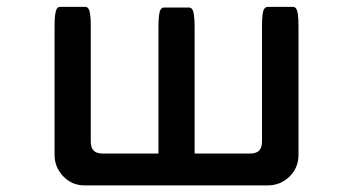

<svg xmlns="http://www.w3.org/2000/svg" viewBox="-20 -529 1040 565"><path d="M751 -113.3V-451.2Q751 -491.2 756.8 -502Q759.3 -505.9 763.2 -507.8Q765.1 -508.8 767.6 -508.8H841.8Q846.7 -508.8 850.1 -505.4Q854.5 -500.5 856.4 -487.8Q858.4 -475.1 858.4 -451.2V-73.2Q858.4 -35.2 831.8 -9.3Q805.2 16.6 767.6 16.6H229.5Q191.4 16.6 166 -10.3Q140.6 -36.6 140.6 -73.2V-451.2Q140.6 -475.1 142.1 -484.6Q143.6 -494.1 144.5 -496.8Q145.5 -499.5 146 -500.5Q147 -503.4 148.9 -505.4Q152.3 -508.8 157.2 -508.8H230.5Q235.4 -508.8 238.3 -505.9Q241.2 -502.9 242.7 -498.5Q244.1 -494.1 245.6 -484.6Q247.1 -475.1 247.1 -451.2V-113.3Q247.1 -94.2 255.6 -85.7Q264.2 -77.1 283.2 -77.1H446.3V-449.2Q446.3 -489.3 452.1 -500Q453.1 -502 454.6 -503.4Q458 -506.8 462.9 -506.8H536.1Q541 -506.8 544.4 -503.4Q552.7 -495.1 552.7 -449.2V-77.1H714.8Q733.9 -77.1 742.4 -85.7Q751 -94.2 751 -113.3Z"/></svg>

Font: YuPearl-SemiBold
Style: SemiBold
Weight: 600
Designer: Max Yao
Foundry: Max-Everyday
Version: Version 1.011; ttfautohint (v1.8.3)